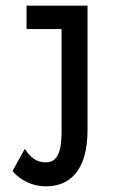

<svg xmlns="http://www.w3.org/2000/svg" viewBox="-20 -485 415 680"><path d="M143 175C223 175 290 124 290 -25V-465H74V-382H198V-18C198 56 182 90 142 90C110 90 87 73 68 42L24 121C55 156 97 175 143 175Z"/></svg>

Font: Inconsolata Condensed
Style: Bold
Weight: 700
Width: 3
Monospace: yes
Designer: Raph Levien, Cyreal, Brenton Simpson
Foundry: Raph Levien, Cyreal, Google
Version: Version 3.100